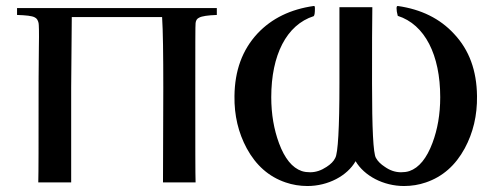

<svg xmlns="http://www.w3.org/2000/svg" viewBox="-20 -610 1657 642"><path d="M37 -583V-560C67 -559 87 -557 96 -552C103 -549 107 -542 109 -533C110 -529 111 -503 110 -454C109 -369 109 -317 109 -299C109 -132 109 -32 108 0H218V-318L220 -553H522C525 -507 526 -428 526 -316L525 0H634C633 -25 633 -124 633 -298C633 -452 633 -530 634 -533C635 -542 639 -548 646 -551C655 -556 675 -559 705 -560C705 -575 705 -583 705 -583Z M1575 -289C1574 -374 1549 -443 1498 -497C1451 -548 1388 -579 1310 -590C1307 -590 1306 -587 1306 -582C1306 -576 1307 -568 1310 -557C1401 -528 1452 -426 1452 -285C1452 -228 1443 -177 1426 -132C1407 -81 1381 -49 1349 -38C1340 -35 1330 -34 1321 -34C1302 -34 1284 -40 1267 -52C1253 -61 1243 -71 1237 -82C1228 -97 1224 -180 1224 -331C1224 -450 1224 -535 1225 -586H1115V-332C1115 -181 1110 -97 1101 -82C1096 -71 1086 -61 1072 -52C1054 -40 1036 -34 1017 -34C1008 -34 998 -35 989 -38C957 -49 932 -80 913 -131C896 -177 887 -228 887 -285C887 -426 938 -527 1029 -556C1032 -559 1033 -568 1033 -582C1033 -588 1032 -591 1029 -590C952 -579 889 -549 841 -498C790 -443 765 -374 764 -289C763 -224 777 -166 805 -114C836 -57 879 -19 935 0C958 8 983 12 1008 12C1077 12 1141 -22 1169 -71C1198 -22 1262 12 1331 12C1356 12 1381 8 1404 0C1460 -19 1503 -57 1534 -114C1562 -166 1576 -224 1575 -289Z"/></svg>

Font: GFS Nicefore
Style: Regular
Weight: 400
Designer: George Matthiopoulos
Foundry: George Matthiopoulos
Version: Version 1.0